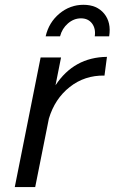

<svg xmlns="http://www.w3.org/2000/svg" viewBox="-20 -760 466 780"><path d="M145 -526.5H228L205.5 -413.5Q280.5 -527.5 414.5 -529L404.5 -453Q324 -454.5 263.2 -406.5Q202.5 -358.5 178.5 -278L123 0H40ZM423.5 -612.5H365Q369.5 -644 353.8 -664.8Q338 -685.5 309 -685.5Q280 -685.5 256 -664.8Q232 -644 224 -612.5H165.5Q178.5 -669 221.5 -704.8Q264.5 -740.5 319 -740.5Q373.5 -740.5 403 -704.8Q432.5 -669 423.5 -612.5Z"/></svg>

Font: Argentum Sans Light
Style: Italic
Weight: 300
Italic angle: -11.3°
Designer: Julieta Ulanovsky (font), Owen Earl (portions from Jones font), Cristiano Sobral (main changes and remaster)
Foundry: Julieta Ulanovsky (font), Owen Earl (portions from Jones font), Cristiano Sobral (main changes and remaster)
Version: Version 3.127